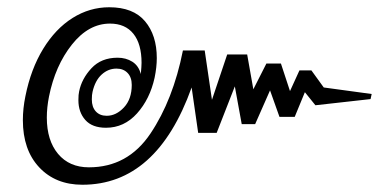

<svg xmlns="http://www.w3.org/2000/svg" viewBox="-20 -535 1060 529"><path d="M43 -204Q43 -236 50 -270Q65 -345 99 -400.5Q133 -456 180 -485.5Q227 -515 281 -515Q347 -515 379.5 -476.5Q412 -438 412 -375Q412 -350 406 -321Q393 -262 357.5 -222.5Q322 -183 272 -183Q234 -183 215 -204.5Q196 -226 196 -259Q196 -275 198 -283Q205 -318 232 -347Q259 -376 304 -376Q327 -376 344.5 -365Q362 -354 368 -331Q370 -353 370 -362Q370 -414 347.5 -442Q325 -470 283 -470Q224 -470 178 -412Q132 -354 115 -269Q109 -239 109 -211Q109 -148 140 -111Q171 -74 225 -74Q332 -74 394.5 -167Q457 -260 484 -396H544L564 -260L606 -385H661L678 -289L714 -360H754L779 -284L805 -341H838L872 -294L1004 -276L1001 -262L849 -245L820 -281L792 -213H750L724 -286L683 -193H646L627 -297L577 -169H526L508 -294Q412 -26 207 -26Q133 -26 88 -74Q43 -122 43 -204ZM343 -301Q343 -322 331.5 -334Q320 -346 301 -346Q278 -346 260 -329.5Q242 -313 235 -282Q233 -274 233 -261Q233 -240 244 -228Q255 -216 274 -216Q300 -216 321.5 -239Q343 -262 343 -301Z"/></svg>

Font: Trirong SemiBold
Style: Italic
Weight: 600
Italic angle: -12°
Designer: Katatrad Team
Foundry: CadsonDemak
Version: Version 1.001